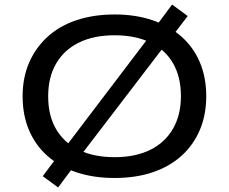

<svg xmlns="http://www.w3.org/2000/svg" viewBox="-20 -778 1012 849"><path d="M487 9Q393 9 318.5 -16Q244 -41 190.5 -88Q137 -135 108.5 -202Q80 -269 80 -352Q80 -435 109 -501.5Q138 -568 191 -616Q244 -664 319 -689Q394 -714 487 -714Q580 -714 654.5 -688.5Q729 -663 782 -616.5Q835 -570 863.5 -503Q892 -436 892 -353Q892 -270 863.5 -203Q835 -136 782 -88.5Q729 -41 654.5 -16Q580 9 487 9ZM487 -83Q578 -83 643.5 -115Q709 -147 744.5 -208Q780 -269 780 -353Q780 -438 745 -498.5Q710 -559 644 -590.5Q578 -622 487 -622Q395 -622 329.5 -590Q264 -558 228.5 -497.5Q193 -437 193 -352Q193 -267 228 -207Q263 -147 329 -115Q395 -83 487 -83ZM237 51 169 1 243 -98 280 -142 640 -616 666 -657 741 -758 810 -707 735 -609 699 -564 338 -92 313 -51Z"/></svg>

Font: Nunito Sans 10pt Expanded Medium
Style: Regular
Weight: 500
Width: 7
Designer: Vernon Adams
Foundry: Vernon Adams
Version: Version 3.101;gftools[0.9.27]